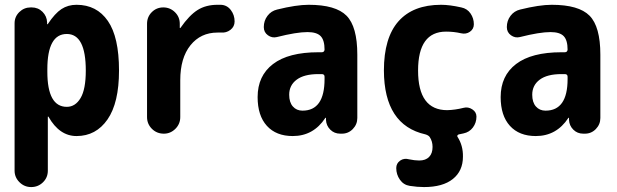

<svg xmlns="http://www.w3.org/2000/svg" viewBox="-20 -550 2540 790"><path d="M254.9 -110.4Q290 -110.4 311.5 -146.5Q333 -182.6 333 -259.8Q333 -410.2 254.9 -410.2Q174.8 -410.2 174.8 -264.6V-254.9Q174.8 -110.4 254.9 -110.4ZM294.9 -530.3Q377.9 -530.3 423.8 -463.9Q469.7 -397.5 469.7 -259.8Q469.7 -127 422.4 -58.6Q375 9.8 294.9 9.8Q224.6 9.8 179.7 -69.3Q179.7 -70.3 177.7 -70.3Q176.8 -70.3 176.8 -69.3V152.3Q176.8 180.7 156.7 200.2Q136.7 219.7 108.4 219.7Q80.1 219.7 60.1 199.7Q40 179.7 40 152.3V-454.1Q40 -481.4 59.6 -500.5Q79.1 -519.5 106.4 -519.5H110.4Q136.7 -519.5 154.8 -501.5Q172.9 -483.4 173.8 -458V-451.2Q173.8 -450.2 174.8 -450.2Q176.8 -450.2 176.8 -451.2Q206.1 -495.1 232.9 -512.7Q259.8 -530.3 294.9 -530.3Z M888.7 -530.3Q914.1 -529.3 929.7 -508.8Q945.3 -488.3 945.3 -461.9Q945.3 -440.4 928.2 -427.2Q911.1 -414.1 888.7 -416H875Q805.7 -416 763.7 -363.8Q721.7 -311.5 721.7 -219.7V-68.4Q721.7 -40 701.7 -20Q681.6 0 654.3 0Q625 0 605 -20Q585 -40 585 -68.4V-452.1Q585 -480.5 604.5 -500Q624 -519.5 651.9 -519.5Q679.7 -519.5 699.7 -500Q719.7 -480.5 719.7 -452.1V-435.5Q719.7 -434.6 720.7 -434.6Q722.7 -434.6 722.7 -435.5Q758.8 -487.3 793 -508.8Q827.1 -530.3 875 -530.3Z M1315.4 -224.6V-234.4Q1315.4 -245.1 1303.7 -245.1H1290Q1231.4 -245.1 1200.7 -222.2Q1169.9 -199.2 1169.9 -160.2Q1169.9 -128.9 1185.1 -111.8Q1200.2 -94.7 1224.6 -94.7Q1315.4 -94.7 1315.4 -224.6ZM1250 -530.3Q1361.3 -530.3 1405.8 -485.4Q1450.2 -440.4 1450.2 -325.2V-64.5Q1450.2 -38.1 1431.6 -19Q1413.1 0 1386.7 0H1379.9Q1355.5 0 1338.9 -16.6Q1322.3 -33.2 1321.3 -56.6V-64.5Q1321.3 -65.4 1320.3 -65.4Q1318.4 -65.4 1318.4 -64.5Q1269.5 9.8 1184.6 9.8Q1116.2 9.8 1078.1 -32.2Q1040 -74.2 1040 -150.4Q1040 -238.3 1103.5 -286.6Q1167 -335 1290 -335H1303.7Q1314.5 -335 1315.4 -345.7Q1315.4 -384.8 1299.3 -401.4Q1283.2 -418 1245.1 -418Q1200.2 -418 1119.1 -397.5Q1099.6 -392.6 1082.5 -404.8Q1065.4 -417 1065.4 -438.5Q1065.4 -464.8 1080.6 -484.9Q1095.7 -504.9 1120.1 -510.7Q1199.2 -530.3 1250 -530.3Z M1887.7 -106.4Q1906.2 -111.3 1923.3 -100.1Q1940.4 -88.9 1940.4 -70.3Q1940.4 -44.9 1925.8 -25.4Q1911.1 -5.9 1886.7 -1Q1883.8 0 1877.4 1Q1871.1 2 1868.2 2.9Q1864.3 3.9 1862.3 6.8Q1860.4 9.8 1862.3 12.7Q1885.7 48.8 1884.8 94.7Q1884.8 153.3 1843.3 186.5Q1801.8 219.7 1724.6 219.7Q1697.3 219.7 1666 214.8Q1640.6 210.9 1625.5 189.5Q1610.4 168 1610.4 141.6Q1610.4 122.1 1626.5 110.8Q1642.6 99.6 1663.1 105.5Q1686.5 110.4 1705.1 110.4Q1731.4 110.4 1745.6 95.7Q1759.8 81.1 1759.8 54.7Q1759.8 31.2 1748 13.7Q1743.2 6.8 1730.5 2.9Q1560.5 -35.2 1559.6 -259.8Q1559.6 -394.5 1619.6 -462.4Q1679.7 -530.3 1794.9 -530.3Q1830.1 -530.3 1877.9 -519.5Q1902.3 -514.6 1916 -494.6Q1929.7 -474.6 1929.7 -450.2Q1929.7 -430.7 1913.6 -419.4Q1897.5 -408.2 1877 -413.1Q1847.7 -419.9 1815.4 -419.9Q1700.2 -419.9 1700.2 -259.8Q1700.2 -96.7 1820.3 -96.7Q1853.5 -97.7 1887.7 -106.4Z M2315.4 -224.6V-234.4Q2315.4 -245.1 2303.7 -245.1H2290Q2231.4 -245.1 2200.7 -222.2Q2169.9 -199.2 2169.9 -160.2Q2169.9 -128.9 2185.1 -111.8Q2200.2 -94.7 2224.6 -94.7Q2315.4 -94.7 2315.4 -224.6ZM2250 -530.3Q2361.3 -530.3 2405.8 -485.4Q2450.2 -440.4 2450.2 -325.2V-64.5Q2450.2 -38.1 2431.6 -19Q2413.1 0 2386.7 0H2379.9Q2355.5 0 2338.9 -16.6Q2322.3 -33.2 2321.3 -56.6V-64.5Q2321.3 -65.4 2320.3 -65.4Q2318.4 -65.4 2318.4 -64.5Q2269.5 9.8 2184.6 9.8Q2116.2 9.8 2078.1 -32.2Q2040 -74.2 2040 -150.4Q2040 -238.3 2103.5 -286.6Q2167 -335 2290 -335H2303.7Q2314.5 -335 2315.4 -345.7Q2315.4 -384.8 2299.3 -401.4Q2283.2 -418 2245.1 -418Q2200.2 -418 2119.1 -397.5Q2099.6 -392.6 2082.5 -404.8Q2065.4 -417 2065.4 -438.5Q2065.4 -464.8 2080.6 -484.9Q2095.7 -504.9 2120.1 -510.7Q2199.2 -530.3 2250 -530.3Z"/></svg>

Font: Rounded-X Mgen+ 1m bold
Style: Bold
Weight: 700
Designer: [Source Han Sans]
Ryoko NISHIZUKA  (kana & ideographs); Paul D. Hunt (Latin, Greek & Cyrillic); Wenlong ZHANG  (bopomofo
Version: Version 1.059.20150602